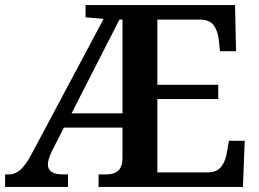

<svg xmlns="http://www.w3.org/2000/svg" viewBox="-20 -734 1017 754"><path d="M0 0V-49H14Q40 -49 60.5 -67.5Q81 -86 103 -127L387 -660L316 -666V-714H903L907 -533H844L839 -579Q835 -614 818.5 -635.5Q802 -657 766 -657H598V-401H837V-345H598V-57H795Q832 -57 849 -79.5Q866 -102 871 -135L879 -181H941L934 0H367V-49H398Q428 -49 444 -63.5Q460 -78 461 -111V-233H231L184 -141Q176 -125 172 -111Q168 -97 168 -88Q168 -49 228 -49H247V0ZM261 -289H461V-657H449Z"/></svg>

Font: Noto Serif Vithkuqi SemiBold
Style: Regular
Weight: 600
Version: Version 1.005